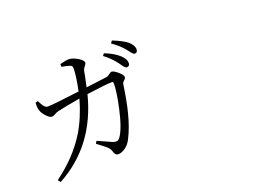

<svg xmlns="http://www.w3.org/2000/svg" viewBox="-114 -1006 1728 1297"><g transform="rotate(-20 750.0 -357.0)"><path d="M125 33.2 110.4 14.6Q258.8 -93.8 342.8 -230.5Q400.4 -325.2 436.5 -453.1Q336.9 -436.5 273.4 -421.9Q259.8 -418.9 244.1 -409.2Q230.5 -401.4 221.7 -401.4Q205.1 -401.4 181.6 -426.8Q160.2 -450.2 154.3 -469.7Q146.5 -487.3 148.4 -528.3L167 -533.2Q168 -531.2 169.9 -526.4Q182.6 -502 190.4 -492.2Q203.1 -475.6 217.8 -475.6Q255.9 -475.6 447.3 -500Q467.8 -596.7 469.7 -653.3Q469.7 -667 466.8 -672.9Q463.9 -678.7 454.1 -682.6Q439.5 -688.5 401.4 -695.3Q397.5 -696.3 395.5 -696.3V-715.8Q397.5 -716.8 401.4 -717.8Q445.3 -728.5 460.9 -727.5Q487.3 -726.6 522 -706.1Q556.6 -685.5 556.6 -668.9Q556.6 -659.2 546.9 -648.4Q532.2 -631.8 529.3 -612.3Q528.3 -605.5 525.4 -589.8Q514.6 -536.1 507.8 -507.8Q625 -522.5 655.3 -526.4Q668.9 -528.3 684.6 -541Q695.3 -549.8 702.1 -549.8Q716.8 -549.8 745.6 -525.4Q774.4 -501 774.4 -486.3Q774.4 -476.6 763.7 -466.8Q750 -456.1 748 -442.4Q731.4 -326.2 711.9 -251Q687.5 -153.3 650.4 -81.1Q633.8 -47.9 605.5 -28.3Q579.1 -9.8 554.7 -9.8Q535.2 -9.8 526.4 -38.1Q521.5 -57.6 503.9 -75.2Q493.2 -85.9 459 -111.3Q444.3 -122.1 436.5 -127.9L447.3 -145.5Q530.3 -107.4 549.8 -99.6Q568.4 -94.7 577.6 -96.2Q586.9 -97.7 596.7 -109.4Q634.8 -159.2 665 -295.9Q690.4 -411.1 690.4 -471.7Q690.4 -482.4 679.7 -482.4Q638.7 -482.4 513.7 -464.8Q502.9 -463.9 498 -462.9Q411.1 -121.1 125 33.2ZM810.5 -542Q798.8 -542 780.3 -569.3Q772.5 -581.1 767.6 -586.9Q731.4 -634.8 684.6 -668.9L696.3 -684.6Q764.6 -657.2 800.8 -623Q832 -592.8 832 -566.4Q832 -542 810.5 -542ZM891.6 -610.4Q881.8 -610.4 865.2 -632.8Q854.5 -647.5 847.7 -655.3Q812.5 -697.3 764.6 -729.5L776.4 -747.1Q851.6 -716.8 879.9 -692.4Q913.1 -663.1 913.1 -634.8Q913.1 -610.4 891.6 -610.4Z"/></g></svg>

Font: Bpmf GenRyu Min R
Style: R
Weight: 400
Foundry: But Ko
Version: Version 1.320